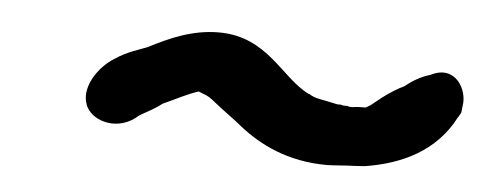

<svg xmlns="http://www.w3.org/2000/svg" viewBox="-28 -411 670 266"><g transform="rotate(5 307.0 -278.0)"><path d="M96 -243C106 -225 141 -214 168 -239C177 -244 190 -251 199 -258C215 -265 231 -274 247 -279C259 -274 259 -275 267 -269C284 -255 298 -246 311 -235C338 -214 377 -193 433 -193C440 -193 462 -195 469 -195L485 -196C536 -204 583 -226 608 -275L609 -276C609 -277 612 -281 612 -282L613 -291C617 -314 598 -347 565 -330C551 -326 540 -319 530 -311C521 -307 509 -299 501 -293L486 -281C483 -279 481 -278 479 -277H473C466 -277 463 -276 461 -276C455 -276 457 -276 454 -277H451C448 -277 447 -277 445 -278H440C419 -283 408 -283 400 -289H399C360 -308 336 -363 268 -363C231 -363 200 -349 171 -334C161 -330 143 -325 127 -314C105 -301 82 -268 96 -243Z"/></g></svg>

Font: Scribbler
Style: BlkIta
Weight: 900
Designer: Mew Too
Foundry: Cannot Into Space Fonts
Version: Version 1.001